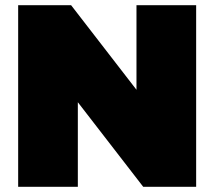

<svg xmlns="http://www.w3.org/2000/svg" viewBox="-20 -720 826 740"><path d="M50 0H280V-326L532 0H736V-700H506V-374L254 -700H50Z"/></svg>

Font: Chess Sans Black
Style: Regular
Weight: 900
Designer: Wolf Bōese
Foundry: Wolf Bōese
Version: Version 7.223;Glyphs 3.3 (3306)